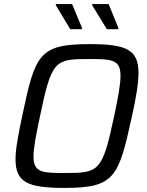

<svg xmlns="http://www.w3.org/2000/svg" viewBox="-20 -912 721 940"><path d="M324 -769H381L382 -774L333 -892H254L253 -887ZM503 -769H558L560 -774L512 -892H432L431 -887ZM296 8C542 8 561 -44 626 -343C647 -437 658 -504 658 -555C658 -669 599 -696 419 -696C172 -696 152 -647 89 -345C69 -251 56 -182 56 -132C56 -19 116 8 296 8ZM298 -65C187 -65 144 -67 144 -146C144 -187 156 -249 176 -344C233 -617 248 -623 416 -623C527 -623 570 -621 570 -541C570 -500 559 -438 539 -344C481 -71 465 -65 298 -65Z"/></svg>

Font: Saira UNSAM
Style: Italic
Weight: 400
Italic angle: -12°
Designer: Hector Gatti with collaboration of the Omnibus-Type team
Foundry: Omnibus-Type
Version: Version 0.072;PS 000.072;hotconv 1.0.88;makeotf.lib2.5.64775